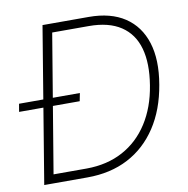

<svg xmlns="http://www.w3.org/2000/svg" viewBox="-84 -807 865 885"><g transform="rotate(-10 348.5 -364.0)"><path d="M254.4 0H75.7L83.5 -41H258.3Q354.5 -41.5 428 -81.1Q501.5 -120.6 548.6 -194.1Q595.7 -267.6 611.8 -367.7Q628.4 -468.8 608.4 -539.8Q588.4 -610.8 531.5 -648.4Q474.6 -686 381.8 -686H188.5L195.3 -727.5H388.7Q491.2 -727.5 557.1 -683.8Q623 -640.1 648.7 -558.8Q674.3 -477.5 654.8 -363.8Q635.7 -249.5 582 -168Q528.3 -86.4 445.6 -43.2Q362.8 0 254.4 0ZM217.3 -727.5 96.2 0H52.2L172.4 -727.5ZM-3.4 -352.1 2.9 -389.2H287.6L280.3 -352.1Z"/></g></svg>

Font: Inter Tight ExtraLight
Style: Italic
Weight: 250
Italic angle: -9.39999°
Designer: Rasmus Andersson
Foundry: rsms
Version: Version 3.004